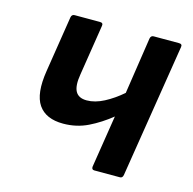

<svg xmlns="http://www.w3.org/2000/svg" viewBox="-80 -572 654 652"><g transform="rotate(15 247.5 -246.0)"><path d="M306 0Q296 0 297 -11L326 -195Q289 -165 249 -145.5Q209 -126 162 -126Q101 -126 75 -164Q49 -202 62 -284L93 -481Q95 -492 105 -492H194Q206 -492 204 -481L176 -303Q169 -262 179.5 -242.5Q190 -223 219 -223Q248 -223 279.5 -239.5Q311 -256 341 -282L371 -481Q373 -492 383 -492H472Q484 -492 482 -481L407 -11Q405 0 396 0Z"/></g></svg>

Font: Sofia Sans Semi Condensed
Style: Bold Italic
Weight: 700
Italic angle: -9°
Version: Version 4.100